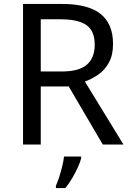

<svg xmlns="http://www.w3.org/2000/svg" viewBox="-20 -734 662 975"><path d="M294 -714Q427 -714 490.5 -663.5Q554 -613 554 -511Q554 -454 533 -416Q512 -378 479.5 -355.5Q447 -333 411 -320L607 0H502L329 -295H187V0H97V-714ZM289 -636H187V-371H294Q381 -371 421 -405.5Q461 -440 461 -507Q461 -577 419 -606.5Q377 -636 289 -636ZM392 70Q388 88 375.5 115.5Q363 143 346.5 171Q330 199 312 221H264V209Q272 192 280.5 165.5Q289 139 296 110.5Q303 82 305 61H392Z"/></svg>

Font: Noto Sans Samaritan
Style: Regular
Weight: 400
Designer: Monotype Design Team
Foundry: Monotype Imaging Inc.
Version: Version 2.001; ttfautohint (v1.8.4.7-5d5b)